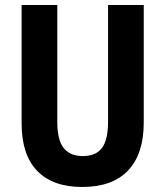

<svg xmlns="http://www.w3.org/2000/svg" viewBox="-20 -734 658 764"><path d="M552 -246Q552 -122 490 -56Q428 10 307 10Q190 10 128 -54Q66 -118 66 -243V-714H208V-249Q208 -177 233.5 -145Q259 -113 309 -113Q362 -113 386 -145.5Q410 -178 410 -250V-714H552Z"/></svg>

Font: Noto Sans Lao Condensed
Style: Bold
Weight: 700
Width: 3
Designer: Monotype Design Team
Foundry: Monotype Imaging Inc.
Version: Version 2.003; ttfautohint (v1.8.4.7-5d5b)